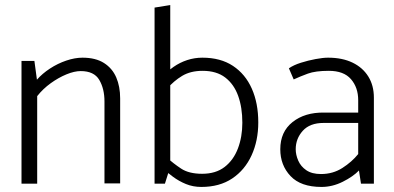

<svg xmlns="http://www.w3.org/2000/svg" viewBox="-20 -726 1559 759"><path d="M127 0V-346Q150 -375 180.5 -397Q211 -419 242.5 -432Q274 -445 299 -445Q352 -445 372.5 -410Q393 -375 393 -325V-1H455V-337Q455 -384 439.5 -420Q424 -456 391 -477Q358 -498 306 -498Q276 -498 242 -486.5Q208 -475 177.5 -455Q147 -435 126 -411L116 -485H65V0Z M632 0 653 -67V-706L591 -696V0ZM641 -376Q667 -406 700 -426Q733 -446 781 -446Q836 -446 870.5 -419.5Q905 -393 921.5 -347Q938 -301 938 -241Q938 -185 920.5 -139Q903 -93 868 -66Q833 -39 779 -39Q727 -39 696 -59.5Q665 -80 640 -103L620 -63Q640 -45 663.5 -27.5Q687 -10 715 1.5Q743 13 776 13Q848 13 898 -20.5Q948 -54 974.5 -112Q1001 -170 1001 -242Q1001 -318 975.5 -375.5Q950 -433 901 -465.5Q852 -498 780 -498Q749 -498 720 -488.5Q691 -479 666 -461.5Q641 -444 621 -421Z M1149 -136Q1149 -178 1177 -209Q1205 -240 1259 -240H1396V-117Q1371 -86 1333.5 -62Q1296 -38 1249 -38Q1213 -38 1191 -53Q1169 -68 1159 -91Q1149 -114 1149 -136ZM1141 -412Q1167 -424 1197 -435Q1227 -446 1280 -446Q1339 -446 1367.5 -413Q1396 -380 1396 -330V-281H1261Q1185 -282 1136.5 -243.5Q1088 -205 1088 -136Q1088 -73 1128.5 -30Q1169 13 1251 13Q1294 13 1335 -7.5Q1376 -28 1399 -52L1407 0H1458V-340Q1458 -388 1436 -423.5Q1414 -459 1373.5 -478.5Q1333 -498 1277 -498Q1257 -498 1227.5 -492.5Q1198 -487 1169.5 -478Q1141 -469 1122 -456Z"/></svg>

Font: Catamaran Light
Style: Regular
Weight: 300
Designer: Pria Ravichandran
Version: Version 2.000